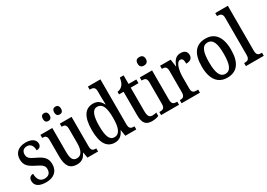

<svg xmlns="http://www.w3.org/2000/svg" viewBox="2 -1565 3313 2380"><g transform="rotate(-30 1659.0 -375.0)"><path d="M189 10C299 10 364 -49 364 -148C364 -235 319 -275 230 -316C153 -352 125 -372 125 -423C125 -468 150 -498 200 -498C251 -498 281 -461 281 -393C324 -393 347 -415 347 -452C347 -502 303 -546 209 -546C110 -546 43 -495 43 -401C43 -314 85 -278 181 -231C256 -194 281 -173 281 -125C281 -72 252 -39 192 -39C127 -39 97 -90 97 -163C65 -163 33 -146 33 -96C33 -27 88 10 189 10Z M753 -635C778 -635 801 -649 801 -690C801 -733 778 -747 753 -747C726 -747 704 -733 704 -690C704 -649 726 -635 753 -635ZM589 -635C614 -635 638 -649 638 -690C638 -733 614 -747 589 -747C563 -747 542 -733 542 -690C542 -649 563 -635 589 -635ZM629 10C687 10 731 -11 763 -79H767L781 0H933V-44H928C892 -44 863 -51 863 -111V-536H695V-492H698C734 -492 761 -484 761 -421V-218C761 -121 733 -57 666 -57C604 -57 587 -104 587 -195V-536H417V-492H420C459 -492 484 -482 484 -424V-186C484 -49 532 10 629 10Z M1172 10C1240 10 1280 -28 1306 -88H1309L1323 0H1480V-44H1472C1432 -44 1405 -55 1405 -115V-760H1226V-716H1233C1271 -716 1303 -707 1303 -649V-569C1303 -533 1304 -493 1306 -461H1301C1277 -511 1239 -546 1174 -546C1061 -546 998 -460 998 -267C998 -75 1061 10 1172 10ZM1198 -51C1130 -51 1103 -122 1103 -266C1103 -408 1130 -486 1197 -486C1278 -486 1303 -408 1303 -267C1303 -130 1275 -51 1198 -51Z M1703 10C1746 10 1781 0 1799 -8V-57C1780 -53 1762 -49 1739 -49C1698 -49 1679 -78 1679 -147V-483H1790V-536H1679V-659H1625C1616 -607 1605 -580 1587 -559C1569 -537 1544 -524 1512 -520V-483H1577V-146C1577 -30 1619 10 1703 10Z M1960 -637C1993 -637 2020 -654 2020 -698C2020 -743 1993 -759 1960 -759C1926 -759 1901 -743 1901 -698C1901 -654 1926 -637 1960 -637ZM1835 0H2092V-44H2081C2042 -44 2015 -55 2015 -117V-536H1840V-492H1849C1887 -492 1913 -481 1913 -423V-113C1913 -54 1885 -44 1846 -44H1835Z M2128 0H2391V-44H2367C2331 -44 2302 -52 2302 -111V-274C2302 -361 2326 -476 2381 -476C2414 -476 2424 -451 2424 -396C2486 -396 2515 -424 2515 -469C2515 -515 2487 -546 2426 -546C2355 -546 2324 -497 2300 -432H2296L2281 -536H2130V-492H2133C2171 -492 2199 -483 2199 -424V-116C2199 -53 2170 -44 2131 -44H2128Z M2781 10C2919 10 2992 -81 2992 -269C2992 -456 2913 -547 2784 -547C2644 -547 2572 -456 2572 -269C2572 -81 2652 10 2781 10ZM2783 -44C2706 -44 2677 -121 2677 -269C2677 -417 2705 -492 2782 -492C2860 -492 2888 -417 2888 -269C2888 -121 2860 -44 2783 -44Z M3049 0H3305V-44H3295C3256 -44 3229 -55 3229 -117V-760H3049V-716H3060C3092 -716 3126 -707 3126 -650V-117C3126 -55 3099 -44 3060 -44H3049Z"/></g></svg>

Font: Noto Serif Sinhala Condensed Medium
Style: Regular
Weight: 500
Width: 3
Designer: Jelle Bosma - Monotype Design Team
Foundry: Monotype Imaging Inc.
Version: Version 2.007